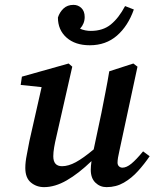

<svg xmlns="http://www.w3.org/2000/svg" viewBox="-20 -755 635 789"><path d="M418 14Q391 14 372 -4.5Q353 -23 353 -57Q353 -72 356 -93Q303 -42 254.5 -14Q206 14 161 14Q130 14 107 -5Q84 -24 84 -65Q84 -89 90 -118.5Q96 -148 101 -176L151 -397L65 -406L70 -440L262 -494L277 -481L212 -195Q206 -170 202.5 -149.5Q199 -129 199 -113Q199 -72 235 -72Q261 -72 291.5 -88.5Q322 -105 365 -141L397 -292Q405 -334 413.5 -376.5Q422 -419 429 -462L528 -494L545 -481L471 -137Q463 -103 463 -87Q463 -77 469 -71.5Q475 -66 483 -66Q500 -66 520 -82.5Q540 -99 568 -133L595 -113Q574 -82 547.5 -52.5Q521 -23 489 -4.5Q457 14 418 14ZM349 -569Q289 -569 253.5 -600.5Q218 -632 218 -683Q225 -705 241 -720Q257 -735 282 -735Q301 -735 314.5 -722Q328 -709 328 -685Q328 -658 309 -637Q330 -628 353 -628Q403 -628 435.5 -654.5Q468 -681 494 -730L530 -716Q506 -648 460.5 -608.5Q415 -569 349 -569Z"/></svg>

Font: Source Serif Pro SemiBold
Style: Italic
Weight: 600
Italic angle: -12°
Designer: Frank Grießhammer
Foundry: Adobe Systems Incorporated
Version: Version 3.001;hotconv 1.0.111;makeotfexe 2.5.65597